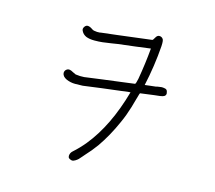

<svg xmlns="http://www.w3.org/2000/svg" viewBox="-113 -894 1226 1096"><g transform="rotate(15 500.0 -346.0)"><path d="M822.3 -453.1Q825.2 -444.3 820.8 -437Q816.4 -429.7 805.7 -426.8Q797.9 -423.8 756.8 -419.9Q744.1 -418 675.8 -409.2Q673.8 -407.2 668.9 -388.7Q663.1 -369.1 656.7 -346.2Q650.4 -323.2 649.4 -320.3Q633.8 -268.6 613.3 -223.6Q573.2 -132.8 523.4 -61.5Q495.1 -22.5 463.9 10.7Q462.9 12.7 452.1 24.4Q441.4 37.1 435.1 43.5Q428.7 49.8 418 56.2Q407.2 62.5 398.4 62.5V61.5Q375 57.6 376 40Q377 22.5 390.6 10.7Q424.8 -19.5 456.1 -57.6Q562.5 -188.5 622.1 -400.4Q614.3 -399.4 607.4 -399.4Q598.6 -398.4 587.4 -397Q576.2 -395.5 570.3 -394.5Q533.2 -390.6 459 -380.9Q384.8 -371.1 348.6 -366.2Q330.1 -365.2 303.7 -365.2Q277.3 -365.2 252 -376Q226.6 -387.7 224.6 -408.2Q224.6 -421.9 234.4 -429.7Q244.1 -437.5 255.9 -434.6Q262.7 -433.6 274.4 -426.8Q287.1 -419.9 293 -418Q320.3 -414.1 343.8 -416Q377 -420.9 449.2 -430.2Q521.5 -439.5 559.6 -444.3Q597.7 -449.2 634.8 -454.1Q636.7 -455.1 639.6 -462.9Q642.6 -471.7 645.5 -486.3Q662.1 -582 669.9 -671.9Q643.6 -668 581.1 -660.2Q516.6 -652.3 482.4 -648.4Q476.6 -647.5 445.8 -642.6Q415 -637.7 394 -635.3Q373 -632.8 345.7 -632.8Q317.4 -632.8 296.9 -640.6Q277.3 -649.4 268.6 -667Q260.7 -679.7 270.5 -693.4Q280.3 -707 294.9 -703.1Q301.8 -702.1 312.5 -695.3Q323.2 -687.5 329.1 -686.5Q348.6 -682.6 367.2 -684.6V-685.5Q370.1 -685.5 460 -696.3Q494.1 -700.2 562.5 -709Q629.9 -716.8 665 -721.7Q668.9 -722.7 676.8 -737.3Q685.5 -753.9 698.2 -753.9Q711.9 -753.9 719.7 -743.2Q726.6 -736.3 724.6 -701.2Q715.8 -580.1 689.5 -461.9Q700.2 -462.9 721.7 -465.8Q745.1 -468.8 756.8 -469.7V-470.7Q758.8 -470.7 769.5 -472.7Q787.1 -476.6 801.8 -473.6Q811.5 -472.7 816.4 -467.8Q821.3 -462.9 822.3 -453.1Z"/></g></svg>

Font: irohamaru Light
Style: Regular
Weight: 200
Designer: [Source Han Sans]
Ryoko NISHIZUKA  (kana & ideographs); Paul D. Hunt (Latin, Greek & Cyrillic); Wenlong ZHANG  (bopomofo
Version: Version 1.01